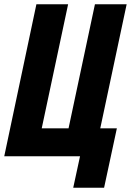

<svg xmlns="http://www.w3.org/2000/svg" viewBox="-22 -734 615 902"><path d="M322 148 354 0H-2L149 -714H298L174 -131H300L424 -714H573L449 -131H527L467 148Z"/></svg>

Font: Noto Sans ExtraCondensed ExtraBold
Style: Italic
Weight: 800
Width: 2
Italic angle: -12°
Designer: Monotype Design Team
Foundry: Monotype Imaging Inc.
Version: Version 2.013; ttfautohint (v1.8.4.7-5d5b)